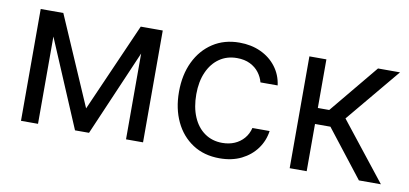

<svg xmlns="http://www.w3.org/2000/svg" viewBox="-58 -732 1964 923"><g transform="rotate(10 924.0 -271.0)"><path d="M375 -113.3 565.4 -545.9H644.5L409.2 0H340.8L109.4 -545.9H187.5ZM160.2 -545.9V0H77.1V-545.9ZM589.8 0V-545.9H672.9V0Z M1047.9 11.7Q971.7 11.7 916.3 -24.7Q860.8 -61 830.8 -124.5Q800.8 -188 800.8 -269.5Q800.8 -353 831.5 -416.7Q862.3 -480.5 917.7 -516.6Q973.1 -552.7 1046.9 -552.7Q1104.5 -552.7 1150.6 -531.5Q1196.8 -510.3 1226.3 -471.7Q1255.9 -433.1 1262.7 -381.8H1178.7Q1172.4 -406.7 1155.8 -428.7Q1139.2 -450.7 1112.1 -464.1Q1085 -477.5 1047.9 -477.5Q999 -477.5 962.4 -452.1Q925.8 -426.8 905.3 -380.6Q884.8 -334.5 884.8 -272.5Q884.8 -209.5 904.8 -162.4Q924.8 -115.2 961.7 -89.4Q998.5 -63.5 1047.9 -63.5Q1081.1 -63.5 1107.7 -75Q1134.3 -86.4 1152.8 -107.9Q1171.4 -129.4 1178.7 -159.2H1262.7Q1255.9 -110.8 1227.8 -72.3Q1199.7 -33.7 1154.1 -11Q1108.4 11.7 1047.9 11.7Z M1388.7 0V-545.9H1471.7V-308.6H1527.3L1723.6 -545.9H1831.1L1611.3 -282.2L1834 0H1726.6L1546.9 -230.5H1471.7V0Z"/></g></svg>

Font: Inter V
Style: 
Weight: 400
Designer: Rasmus Andersson
Foundry: rsms
Version: Version 4.000;git-a3f224843